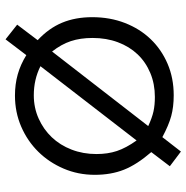

<svg xmlns="http://www.w3.org/2000/svg" viewBox="-10 -624 673 693"><g transform="rotate(-90 326.5 -277.5)"><path d="M73 -1 126 39 178 -28Q221 -5 254 4Q287 13 329 13Q391 13 442.5 -9Q494 -31 531.5 -70Q569 -109 590 -163Q611 -217 611 -281Q611 -342 591 -390Q571 -438 528 -478L584 -552L531 -594L474 -519Q440 -540 404.5 -550Q369 -560 328 -560Q268 -560 216 -537.5Q164 -515 125.5 -476Q87 -437 64.5 -384.5Q42 -332 42 -272Q42 -213 60.5 -166.5Q79 -120 124 -68ZM166 -121Q139 -159 128 -192Q117 -225 117 -266Q117 -314 133 -355.5Q149 -397 177.5 -427Q206 -457 245 -474.5Q284 -492 329 -492Q358 -492 384 -486Q410 -480 434 -468ZM487 -426Q513 -393 524.5 -358.5Q536 -324 536 -280Q536 -230 520.5 -188.5Q505 -147 477 -117.5Q449 -88 409.5 -71.5Q370 -55 323 -55Q294 -55 271 -60Q248 -65 218 -79Z"/></g></svg>

Font: Involve
Style: Regular
Weight: 400
Designer: Stefan Peev
Foundry: Context Ltd.
Version: Version 1.001